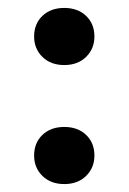

<svg xmlns="http://www.w3.org/2000/svg" viewBox="-20 -452 324 484"><path d="M142 -288Q108 -288 87 -308.5Q66 -329 66 -360Q66 -392 87 -412Q108 -432 142 -432Q176 -432 197 -412Q218 -392 218 -360Q218 -329 197 -308.5Q176 -288 142 -288ZM142 12Q108 12 87 -8.5Q66 -29 66 -60Q66 -92 87 -112Q108 -132 142 -132Q176 -132 197 -112Q218 -92 218 -60Q218 -29 197 -8.5Q176 12 142 12Z"/></svg>

Font: Platypi Light
Style: Regular
Weight: 300
Designer: David Sargent
Foundry: Bolt Cutter Type
Version: Version 1.200